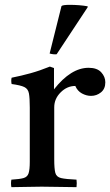

<svg xmlns="http://www.w3.org/2000/svg" viewBox="-20 -772 455 793"><path d="M27 1Q24 -15 27 -30Q61 -32 77 -36.5Q93 -41 98 -56Q103 -71 103 -104V-328Q103 -367 99.5 -386Q96 -405 80.5 -412.5Q65 -420 28 -425Q25 -439 28 -451Q68 -459 106 -469.5Q144 -480 186 -497L203 -491V-403Q273 -492 346 -492Q381 -492 398 -473.5Q415 -455 415 -432Q415 -405 397 -390.5Q379 -376 356 -376Q337 -376 318.5 -386Q300 -396 291 -417Q257 -417 230.5 -390.5Q204 -364 204 -329V-114Q204 -75 208.5 -58Q213 -41 232.5 -36.5Q252 -32 296 -30Q298 -16 296 1Q262 1 226 0Q190 -1 152 -1Q115 -1 86.5 0Q58 1 27 1ZM342 -746V-742L214 -548Q209 -547 200 -548Q191 -549 185 -551L234 -747Q239 -752 268 -752Q308 -752 342 -746Z"/></svg>

Font: Tiro Kannada
Style: Regular
Weight: 400
Designer: Kannada: John Hudson & Fiona Ross. Latin: John Hudson.
Foundry: Tiro Typeworks Ltd.
Version: Version 1.52